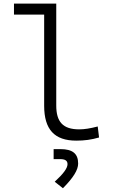

<svg xmlns="http://www.w3.org/2000/svg" viewBox="-20 -752 626 1040"><path d="M393.1 9.8C437.5 9.8 474.1 4.9 516.6 -7.3L509.3 -66.9C467.8 -56.2 437.5 -51.3 409.2 -51.3C319.8 -51.3 284.7 -92.8 284.7 -180.7V-732.4H55.7V-672.9H219.2V-179.2C219.2 -50.8 274.9 9.8 393.1 9.8ZM320.8 267.6C377.4 210.4 403.3 168.5 403.3 133.8C403.3 80.1 373 55.7 307.1 55.7H270.5V109.9H305.7C333 109.9 345.7 118.2 345.7 137.2C345.7 158.7 324.2 188.5 276.4 232.4Z"/></svg>

Font: Cascadia Mono NF Light
Style: Regular
Weight: 300
Monospace: yes
Designer: Aaron Bell
Foundry: Saja Typeworks
Version: Version 2404.023